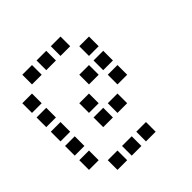

<svg xmlns="http://www.w3.org/2000/svg" viewBox="-177 -827 953 953"><g transform="rotate(-45 300.0 -350.0)"><path d="M117 -684Q116 -684 116 -684Q116 -684 116 -683V-617Q116 -616 116 -616Q116 -616 117 -616H183Q184 -616 184 -616Q184 -616 184 -617V-683Q184 -684 184 -684Q184 -684 183 -684ZM217 -684Q216 -684 216 -684Q216 -684 216 -683V-617Q216 -616 216 -616Q216 -616 217 -616H283Q284 -616 284 -616Q284 -616 284 -617V-683Q284 -684 284 -684Q284 -684 283 -684ZM317 -684Q316 -684 316 -684Q316 -684 316 -683V-617Q316 -616 316 -616Q316 -616 317 -616H383Q384 -616 384 -616Q384 -616 384 -617V-683Q384 -684 384 -684Q384 -684 383 -684ZM17 -584Q16 -584 16 -584Q16 -584 16 -583V-517Q16 -516 16 -516Q16 -516 17 -516H83Q84 -516 84 -516Q84 -516 84 -517V-583Q84 -584 84 -584Q84 -584 83 -584ZM417 -584Q416 -584 416 -584Q416 -584 416 -583V-517Q416 -516 416 -516Q416 -516 417 -516H483Q484 -516 484 -516Q484 -516 484 -517V-583Q484 -584 484 -584Q484 -584 483 -584ZM17 -484Q16 -484 16 -484Q16 -484 16 -483V-417Q16 -416 16 -416Q16 -416 17 -416H83Q84 -416 84 -416Q84 -416 84 -417V-483Q84 -484 84 -484Q84 -484 83 -484ZM317 -484Q316 -484 316 -484Q316 -484 316 -483V-417Q316 -416 316 -416Q316 -416 317 -416H383Q384 -416 384 -416Q384 -416 384 -417V-483Q384 -484 384 -484Q384 -484 383 -484ZM417 -484Q416 -484 416 -484Q416 -484 416 -483V-417Q416 -416 416 -416Q416 -416 417 -416H483Q484 -416 484 -416Q484 -416 484 -417V-483Q484 -484 484 -484Q484 -484 483 -484ZM17 -384Q16 -384 16 -384Q16 -384 16 -383V-317Q16 -316 16 -316Q16 -316 17 -316H83Q84 -316 84 -316Q84 -316 84 -317V-383Q84 -384 84 -384Q84 -384 83 -384ZM217 -384Q216 -384 216 -384Q216 -384 216 -383V-317Q216 -316 216 -316Q216 -316 217 -316H283Q284 -316 284 -316Q284 -316 284 -317V-383Q284 -384 284 -384Q284 -384 283 -384ZM417 -384Q416 -384 416 -384Q416 -384 416 -383V-317Q416 -316 416 -316Q416 -316 417 -316H483Q484 -316 484 -316Q484 -316 484 -317V-383Q484 -384 484 -384Q484 -384 483 -384ZM17 -284Q16 -284 16 -284Q16 -284 16 -283V-217Q16 -216 16 -216Q16 -216 17 -216H83Q84 -216 84 -216Q84 -216 84 -217V-283Q84 -284 84 -284Q84 -284 83 -284ZM217 -284Q216 -284 216 -284Q216 -284 216 -283V-217Q216 -216 216 -216Q216 -216 217 -216H283Q284 -216 284 -216Q284 -216 284 -217V-283Q284 -284 284 -284Q284 -284 283 -284ZM317 -284Q316 -284 316 -284Q316 -284 316 -283V-217Q316 -216 316 -216Q316 -216 317 -216H383Q384 -216 384 -216Q384 -216 384 -217V-283Q384 -284 384 -284Q384 -284 383 -284ZM17 -184Q16 -184 16 -184Q16 -184 16 -183V-117Q16 -116 16 -116Q16 -116 17 -116H83Q84 -116 84 -116Q84 -116 84 -117V-183Q84 -184 84 -184Q84 -184 83 -184ZM117 -84Q116 -84 116 -84Q116 -84 116 -83V-17Q116 -16 116 -16Q116 -16 117 -16H183Q184 -16 184 -16Q184 -16 184 -17V-83Q184 -84 184 -84Q184 -84 183 -84ZM217 -84Q216 -84 216 -84Q216 -84 216 -83V-17Q216 -16 216 -16Q216 -16 217 -16H283Q284 -16 284 -16Q284 -16 284 -17V-83Q284 -84 284 -84Q284 -84 283 -84ZM317 -84Q316 -84 316 -84Q316 -84 316 -83V-17Q316 -16 316 -16Q316 -16 317 -16H383Q384 -16 384 -16Q384 -16 384 -17V-83Q384 -84 384 -84Q384 -84 383 -84Z"/></g></svg>

Font: Doto Black SemiBold
Style: Regular
Weight: 600
Monospace: yes
Version: Version 1.000